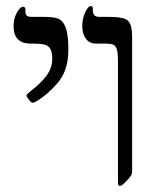

<svg xmlns="http://www.w3.org/2000/svg" viewBox="-20 -609 536 635"><path d="M417 -43.9Q417 -34.2 413.1 -27.8Q409.2 -21.5 395.8 -7.8Q382.3 5.9 377 5.9Q372.6 5.9 371.3 2.2Q370.1 -1.5 370.1 -14.2V-402.8Q370.1 -430.2 367.4 -442.1Q364.7 -454.1 357.4 -459.5Q350.1 -464.8 328.1 -464.8H297.9Q275.4 -464.8 263.7 -481.4Q252 -498 252 -522.9Q252 -545.9 261.5 -567.4Q271 -588.9 280.8 -588.9Q287.1 -588.9 287.1 -580.1V-570.8Q287.1 -565.4 291.7 -559.3Q296.4 -553.2 309.1 -553.2H339.8Q389.2 -553.2 403.1 -540.8Q417 -528.3 417 -485.8ZM206.1 -445.8Q206.1 -407.7 196.3 -379.6Q186.5 -351.6 164.3 -327.4Q142.1 -303.2 118.7 -286.1Q95.2 -269 87.9 -269Q83.5 -269 75.7 -279.1Q67.9 -289.1 67.9 -293Q67.9 -296.9 72.3 -299.8L83 -309.1Q116.7 -335 134.8 -360.1Q152.8 -385.3 152.8 -414.1Q152.8 -434.6 147.5 -445.3Q142.1 -456.1 130.6 -460.4Q119.1 -464.8 87.9 -464.8H81.1Q24.9 -464.8 24.9 -522.9Q24.9 -546.9 35.6 -566.9Q46.4 -586.9 57.1 -586.9Q59.6 -586.9 61.8 -584.5Q64 -582 64 -579.1V-569.8Q64 -553.2 83 -553.2H127Q166 -553.2 179.4 -543.5Q192.9 -533.7 199.5 -510.5Q206.1 -487.3 206.1 -445.8Z"/></svg>

Font: Tinos
Style: Regular
Weight: 400
Designer: Steve Matteson
Foundry: Monotype Imaging Inc.
Version: Version 1.23